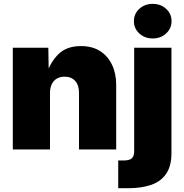

<svg xmlns="http://www.w3.org/2000/svg" viewBox="-20 -787 970 1011"><path d="M243.2 -295.4V0H47.4V-535.6H234.4L236.8 -395.5H224.6Q244.6 -459 287.6 -501.7Q330.6 -544.4 406.7 -544.4Q464.8 -544.4 506.1 -518.6Q547.4 -492.7 569.6 -446.5Q591.8 -400.4 591.8 -340.3V0H396V-298.3Q396 -338.4 376 -360.8Q356 -383.3 319.8 -383.3Q296.4 -383.3 279.1 -373Q261.7 -362.8 252.4 -343.3Q243.2 -323.7 243.2 -295.4ZM686.5 -535.6H882.8V18.6Q882.8 86.9 855.2 127.7Q827.6 168.5 776.4 186.3Q725.1 204.1 654.3 204.1H602.5V58.1H629.4Q661.6 58.1 674.1 46.6Q686.5 35.2 686.5 9.8ZM784.2 -584.5Q742.2 -584.5 713.6 -610.8Q685.1 -637.2 685.1 -675.3Q685.1 -714.4 713.6 -740.5Q742.2 -766.6 784.2 -766.6Q826.2 -766.6 854.7 -740.5Q883.3 -714.4 883.3 -675.3Q883.3 -637.2 854.7 -610.8Q826.2 -584.5 784.2 -584.5Z"/></svg>

Font: Inter 20pt Black
Style: Regular
Weight: 900
Version: Version 4.001;git-66647c0bb